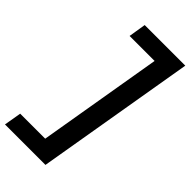

<svg xmlns="http://www.w3.org/2000/svg" viewBox="-301 -888 1097 1097"><g transform="rotate(45 247.5 -340.0)"><path d="M-5 143 13 38H215L343 -718H141L158 -823H486L322 143Z"/></g></svg>

Font: iosevka_custom_sans_ss08 XBd
Style: Italic
Weight: 800
Italic angle: -10°
Designer: Belleve Invis
Foundry: Belleve Invis
Version: Version 10.3.0; ttfautohint (v1.8.3)